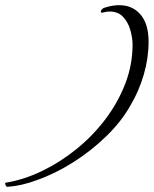

<svg xmlns="http://www.w3.org/2000/svg" viewBox="-64 -678 595 743"><path d="M-35 45Q-39 46 -42.5 38Q-46 30 -42 29Q27 18 97 -15.5Q167 -49 230.5 -100Q294 -151 343 -215.5Q392 -280 420.5 -353.5Q449 -427 449 -505Q449 -532 440 -563Q431 -594 410 -615Q389 -636 351 -633Q346 -632 341.5 -631Q337 -630 332 -629H331Q326 -629 326 -633Q326 -637 330.5 -642Q335 -647 343 -649Q372 -658 397 -658Q449 -658 480 -621.5Q511 -585 511 -517Q511 -453 492.5 -389.5Q474 -326 442 -272Q407 -209 348 -151.5Q289 -94 218.5 -49.5Q148 -5 76 20Q49 30 21 36.5Q-7 43 -35 45Z"/></svg>

Font: Italianno
Style: Regular
Weight: 400
Designer: Robert E. Leuschke
Foundry: Robert E. Leuschke
Version: Version 1.100; ttfautohint (v1.8.3)